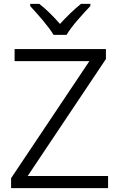

<svg xmlns="http://www.w3.org/2000/svg" viewBox="-20 -966 614 986"><path d="M255 -787H322C346 -830 407 -896 444 -935V-946H396C360 -918 321 -879 288 -843C257 -879 218 -918 182 -946H135V-935C171 -896 230 -830 255 -787ZM535 0V-62H122L524 -663V-714H55V-652H439L37 -51V0Z"/></svg>

Font: Noto Sans Thaana Light
Style: Regular
Weight: 300
Designer: David Williams
Foundry: Google Inc.
Version: Version 3.001